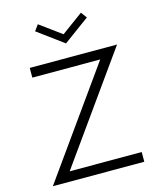

<svg xmlns="http://www.w3.org/2000/svg" viewBox="-153 -1208 1100 1317"><g transform="rotate(-15 396.5 -550.0)"><path d="M55.5 0 594.5 -756H112.5V-825H732.5L193.5 -69H705V0ZM396.5 -923 213 -1058 243.5 -1100 396.5 -988 549.5 -1100 580.5 -1058Z"/></g></svg>

Font: Spartan Thin
Style: Regular
Weight: 400
Version: Version 1.004